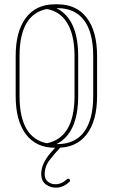

<svg xmlns="http://www.w3.org/2000/svg" viewBox="-20 -684 525 894"><path d="M53 -423Q53 -538 100.5 -601Q148 -664 236 -664H248Q336 -664 384 -601Q432 -538 432 -423V-237Q432 -122 384 -59Q336 4 248 4H236Q148 4 100.5 -59Q53 -122 53 -237ZM344 -237Q344 -64 243 -13H248Q329 -13 371.5 -70Q414 -127 414 -237V-423Q414 -533 371.5 -589.5Q329 -646 248 -646H243Q344 -595 344 -423ZM71 -423V-237Q71 -43 198 -17Q327 -43 327 -237V-423Q327 -519 294 -575Q261 -631 198 -642Q71 -617 71 -423ZM291 151Q294 148 297 148Q306 148 306 157Q306 161 303 163Q278 187 247.5 189.5Q217 192 194.5 175.5Q172 159 172 127Q172 99 184.5 74Q197 49 215 28.5Q233 8 248 -9Q249 -11 254 -11Q263 -11 263 -2Q263 1 260 4Q237 28 212.5 59Q188 90 188 127Q188 151 205 163.5Q222 176 246 173.5Q270 171 291 151Z"/></svg>

Font: Libertine Sup Thin
Style: Regular
Weight: 100
Designer: Bastien Sozeau
Foundry: NBR — Bastien Sozeau
Version: Version 2.003; ttfautohint (v1.8.4.7-5d5b);gftools[0.9.33]